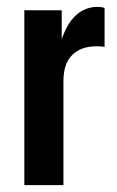

<svg xmlns="http://www.w3.org/2000/svg" viewBox="-20 -540 340 560"><path d="M51 0V-510H160V-391H165V0ZM165 -303 149 -388Q166 -458 195 -489Q224 -520 265 -520Q276 -520 285 -517V-403Q282 -404 276 -404.5Q270 -405 261 -405Q217 -405 191 -380Q165 -355 165 -303Z"/></svg>

Font: Instrument Sans Condensed SemiBold
Style: Regular
Weight: 600
Width: 3
Designer: Rodrigo Fuenzalida
Foundry: fragTYPE
Version: Version 1.000;gftools[0.9.28]